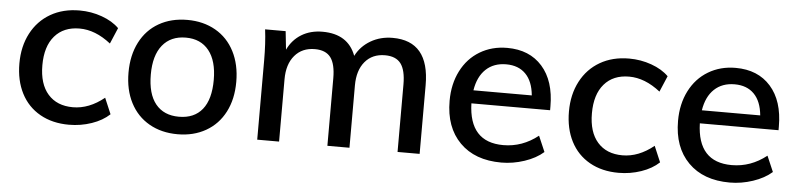

<svg xmlns="http://www.w3.org/2000/svg" viewBox="-38 -692 3634 875"><g transform="rotate(5 1779.5 -254.5)"><path d="M44 -252Q44 -330 75.5 -390Q107 -450 164 -483Q221 -516 297 -516Q350 -516 399 -498.5Q448 -481 478 -451L447 -378Q376 -434 304 -434Q231 -434 190 -386.5Q149 -339 149 -253Q149 -167 190 -120.5Q231 -74 304 -74Q378 -74 447 -130L478 -57Q446 -27 396.5 -10Q347 7 293 7Q217 7 160.5 -25Q104 -57 74 -115.5Q44 -174 44 -252Z M543 -254Q543 -333 573.5 -392.5Q604 -452 660 -484Q716 -516 790 -516Q863 -516 919 -484Q975 -452 1005.5 -392.5Q1036 -333 1036 -254Q1036 -175 1005.5 -116Q975 -57 919 -25Q863 7 790 7Q716 7 660 -25Q604 -57 573.5 -116Q543 -175 543 -254ZM933 -254Q933 -341 895.5 -388Q858 -435 790 -435Q721 -435 683 -388Q645 -341 645 -254Q645 -165 682.5 -119Q720 -73 789 -73Q859 -73 896 -119Q933 -165 933 -254Z M1897 -314V0H1796V-309Q1796 -374 1773.5 -404Q1751 -434 1701 -434Q1643 -434 1609.5 -394Q1576 -354 1576 -285V0H1475V-309Q1475 -374 1452.5 -404Q1430 -434 1380 -434Q1322 -434 1288 -394Q1254 -354 1254 -285V0H1154V-362Q1154 -441 1146 -504H1240L1249 -420Q1271 -466 1312 -491Q1353 -516 1408 -516Q1525 -516 1561 -419Q1584 -464 1628.5 -490Q1673 -516 1729 -516Q1897 -516 1897 -314Z M2472 -250H2112Q2117 -73 2273 -73Q2360 -73 2432 -130L2463 -58Q2429 -28 2376.5 -10.5Q2324 7 2271 7Q2150 7 2081 -62.5Q2012 -132 2012 -253Q2012 -330 2042.5 -390Q2073 -450 2128 -483Q2183 -516 2253 -516Q2355 -516 2413.5 -450Q2472 -384 2472 -267ZM2116 -310H2383Q2377 -374 2344 -407.5Q2311 -441 2255 -441Q2198 -441 2162 -407Q2126 -373 2116 -310Z M2558 -252Q2558 -330 2589.5 -390Q2621 -450 2678 -483Q2735 -516 2811 -516Q2864 -516 2913 -498.5Q2962 -481 2992 -451L2961 -378Q2890 -434 2818 -434Q2745 -434 2704 -386.5Q2663 -339 2663 -253Q2663 -167 2704 -120.5Q2745 -74 2818 -74Q2892 -74 2961 -130L2992 -57Q2960 -27 2910.5 -10Q2861 7 2807 7Q2731 7 2674.5 -25Q2618 -57 2588 -115.5Q2558 -174 2558 -252Z M3517 -250H3157Q3162 -73 3318 -73Q3405 -73 3477 -130L3508 -58Q3474 -28 3421.5 -10.5Q3369 7 3316 7Q3195 7 3126 -62.5Q3057 -132 3057 -253Q3057 -330 3087.5 -390Q3118 -450 3173 -483Q3228 -516 3298 -516Q3400 -516 3458.5 -450Q3517 -384 3517 -267ZM3161 -310H3428Q3422 -374 3389 -407.5Q3356 -441 3300 -441Q3243 -441 3207 -407Q3171 -373 3161 -310Z"/></g></svg>

Font: Muli SemiBold
Style: Regular
Weight: 600
Designer: Vernon Adams
Foundry: Vernon Adams
Version: Version 2.000